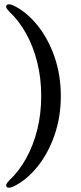

<svg xmlns="http://www.w3.org/2000/svg" viewBox="-20 -758 380 906"><path d="M267 -305Q267 -205.5 237 -119.5Q207 -33.5 156.2 29.2Q105.5 92 43.5 122Q18 133 11 123Q7.5 118 10.2 111.2Q13 104.5 24 93Q69 51 103 -10Q137 -71 155.8 -146Q174.5 -221 174.5 -305Q174.5 -388.5 155.8 -463.8Q137 -539 103 -600Q69 -661 24 -703Q13 -714.5 10.2 -721Q7.5 -727.5 11 -733Q18 -743 43.5 -732Q105.5 -702 156.2 -639.2Q207 -576.5 237 -490.5Q267 -404.5 267 -305Z"/></svg>

Font: Fraunces 36pt
Style: Regular
Weight: 400
Version: Version 1.000;[b76b70a41]